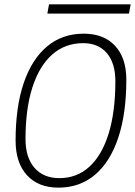

<svg xmlns="http://www.w3.org/2000/svg" viewBox="-20 -859 626 889"><path d="M250.5 9.8Q157.2 9.8 104.7 -47.9Q52.2 -105.5 52.2 -208Q52.2 -363.8 89.8 -474.4Q127.4 -585 198 -644Q268.6 -703.1 367.2 -703.1Q460.4 -703.1 512.7 -647Q564.9 -590.8 564.9 -490.7Q564.9 -333.5 527.6 -221.4Q490.2 -109.4 419.9 -49.8Q349.6 9.8 250.5 9.8ZM254.9 -34.2Q336.4 -34.2 394.5 -87.6Q452.6 -141.1 483.4 -241.7Q514.2 -342.3 514.2 -483.4Q514.2 -566.4 474.9 -612.8Q435.5 -659.2 365.2 -659.2Q281.2 -659.2 221.4 -606.2Q161.6 -553.2 129.9 -454.1Q98.1 -355 98.1 -215.3Q98.1 -129.9 139.6 -82Q181.2 -34.2 254.9 -34.2ZM199.2 -795.9 207 -838.9H585L577.1 -795.9Z"/></svg>

Font: CaskaydiaCove NFP ExtraLight
Style: Italic
Weight: 200
Italic angle: -10°
Designer: Aaron Bell
Foundry: Saja Typeworks
Version: Version 2111.001; VTT 6.35;Nerd Fonts 3.1.1